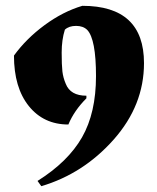

<svg xmlns="http://www.w3.org/2000/svg" viewBox="-20 -525 539 660"><path d="M280 -422Q266 -436 241.5 -436Q217 -436 203 -423Q192 -388 192 -344.5Q192 -301 194.5 -279.5Q197 -258 206 -237Q222 -196 277 -196V-187Q235 -145 215 -97Q130 -97 79 -160.5Q28 -224 28 -334Q70 -392 133 -438.5Q196 -485 263 -505Q475 -505 475 -308Q475 -163 371 -45.5Q267 72 122 115L109 97Q214 31 262 -53Q310 -137 310 -263.5Q310 -390 280 -422Z"/></svg>

Font: Almendra
Style: Bold
Weight: 700
Designer: Ana Sanfelippo
Foundry: Ana Sanfelippo
Version: Version 1.004